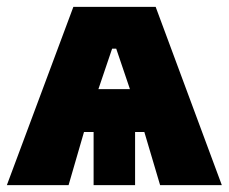

<svg xmlns="http://www.w3.org/2000/svg" viewBox="-36 -540 667 560"><path d="M418 -520H178L-16 0H164L209 -155H237V0H358V-155H385L431 0H611ZM251 -280 291 -398H303L343 -280Z"/></svg>

Font: Fixel Text Black
Style: Regular
Weight: 900
Width: 4
Designer: AlfaBravo + MacPaw
Foundry: Kyrylo Tkachov, Marchela Mozhyna, Serhii Makarenko, Maria Weinstein, Zakhar Kryvoshyya
Version: Version 1.211